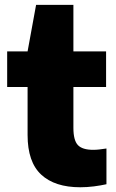

<svg xmlns="http://www.w3.org/2000/svg" viewBox="-20 -760 478 790"><path d="M310.5 10.5Q205.5 10.5 149.5 -41.5Q93.5 -93.5 93.5 -204.5V-548.5L128.5 -740H282V-234Q282 -182.5 300.5 -163Q319 -143.5 363.5 -143.5Q375.5 -143.5 388.5 -145Q401.5 -146.5 418 -149V-2Q396 3 367 6.8Q338 10.5 310.5 10.5ZM9.5 -402V-548.5H416.5V-402Z"/></svg>

Font: Encode Sans Condensed Thin ExtraBold
Style: Regular
Weight: 800
Version: Version 3.002